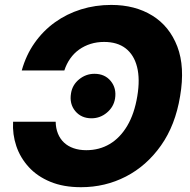

<svg xmlns="http://www.w3.org/2000/svg" viewBox="-20 -758 781 788"><path d="M312.5 10.3Q240.2 10.3 186.5 -12Q132.8 -34.2 97.9 -72.5Q63 -110.8 46.9 -158.7Q30.8 -206.5 33.7 -258.3H208.5Q209 -231.4 217.8 -209.7Q226.6 -188 242.7 -172.9Q258.8 -157.7 282 -149.7Q305.2 -141.6 334 -141.6Q387.7 -141.6 430.4 -167Q473.1 -192.4 502.4 -241.9Q531.7 -291.5 543.5 -363.3Q555.2 -433.6 542.5 -483.4Q529.8 -533.2 495.6 -559.6Q461.4 -585.9 407.2 -585.9Q377.9 -585.9 352.1 -577.9Q326.2 -569.8 304.9 -554.7Q283.7 -539.6 268.3 -517.8Q252.9 -496.1 244.1 -468.8H69.3Q86.9 -532.2 122.1 -582Q157.2 -631.8 205.6 -666.5Q253.9 -701.2 312.5 -719.5Q371.1 -737.8 436.5 -737.8Q534.2 -737.8 605 -694.1Q675.8 -650.4 707.8 -566.9Q739.7 -483.4 719.2 -363.3Q699.7 -244.1 640.6 -160.6Q581.5 -77.1 496.6 -33.4Q411.6 10.3 312.5 10.3ZM355.5 -272.5Q313.5 -272.5 288.8 -302.2Q264.2 -332 271.5 -375Q276.9 -409.7 304.7 -432.4Q332.5 -455.1 367.7 -455.1Q410.2 -455.1 434.6 -425.3Q459 -395.5 452.1 -353Q446.3 -318.8 418.7 -295.7Q391.1 -272.5 355.5 -272.5Z"/></svg>

Font: Inter 18pt ExtraBold
Style: Italic
Weight: 800
Italic angle: -9.3988°
Designer: Rasmus Andersson
Foundry: rsms
Version: Version 4.001;git-66647c0bb